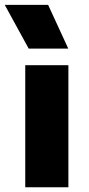

<svg xmlns="http://www.w3.org/2000/svg" viewBox="-41 -790 374 810"><path d="M65.5 0V-515H247.5V0ZM80 -585 -21 -769.5H162L247 -585Z"/></svg>

Font: Geologica Thin Cursive ExtraBold
Style: Regular
Weight: 800
Version: Version 1.010;gftools[0.9.28]